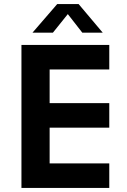

<svg xmlns="http://www.w3.org/2000/svg" viewBox="-20 -920 623 940"><path d="M85 -700V0H515V-120H223V-295H515V-415H223V-580H515V-700ZM365 -900H260L139 -760H239L312 -851L383 -760H483Z"/></svg>

Font: Goli SemiBold
Style: Regular
Weight: 600
Designer: jaikishan Patel
Foundry: MagicType
Version: Version 1.000;Glyphs 3.2 (3242)